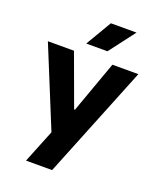

<svg xmlns="http://www.w3.org/2000/svg" viewBox="-169 -834 946 1147"><g transform="rotate(20 304.5 -261.0)"><path d="M16.6 -503.9H182.6L303.2 -174.8H308.6L426.8 -503.9H591.8L303.7 210.9H137.7L222.7 0ZM236.8 -569.3 333.5 -733.4H496.6L371.6 -569.3Z"/></g></svg>

Font: Wanted Sans ExtraBold
Style: Regular
Weight: 800
Designer: Original Design by Kil Hyung-jin and Kang Hanbin, Wanted Lab, Inc; Hangeul from Source Han Sans by Jang Soo-young and Ka
Foundry: Wanted Lab, Inc.
Version: Version 1.003